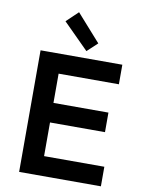

<svg xmlns="http://www.w3.org/2000/svg" viewBox="-100 -1005 799 1073"><g transform="rotate(10 299.5 -468.5)"><path d="M85 0V-690H549V-579H207V-413H519V-302H207V-111H549V0ZM194 -874 260 -937 396 -784 338 -730Z"/></g></svg>

Font: Oxanium SemiBold
Style: Regular
Weight: 600
Designer: Severin Meyer
Version: Version 2.000